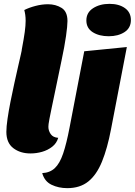

<svg xmlns="http://www.w3.org/2000/svg" viewBox="-20 -776 699 996"><path d="M138 20Q85 20 49 -7.5Q13 -35 13 -92Q13 -118 19 -159.5Q25 -201 34.5 -249Q44 -297 54.5 -344.5Q65 -392 74 -431.5Q83 -471 88.5 -495Q94 -519 93 -519Q104 -577 108.5 -610.5Q113 -644 113 -668Q113 -685 111 -699Q109 -713 106 -724Q132 -737 165 -745.5Q198 -754 229 -754Q269 -754 299.5 -735Q330 -716 330 -667Q330 -642 322.5 -589Q315 -536 299 -461Q280 -369 267.5 -309.5Q255 -250 247.5 -214Q240 -178 236.5 -159.5Q233 -141 232 -132.5Q231 -124 231 -118Q231 -98 243 -80.5Q255 -63 282 -61Q274 -33 251 -15Q228 3 198.5 11.5Q169 20 138 20ZM544 -588Q494 -588 461 -609Q428 -630 428 -670Q428 -711 463 -733.5Q498 -756 548 -756Q597 -756 628 -734Q659 -712 659 -672Q659 -631 626 -609.5Q593 -588 544 -588ZM329 200Q284 200 247.5 182.5Q211 165 199 122Q239 120 264.5 96Q290 72 307.5 20.5Q325 -31 341 -115L417 -510L638 -532L556 -106Q537 -6 509 62.5Q481 131 438 165.5Q395 200 329 200Z"/></svg>

Font: Sansita Swashed Black
Style: Regular
Weight: 900
Designer: Pablo Cosgaya
Foundry: Omnibus-Type
Version: Version 1.003; ttfautohint (v1.8.3)